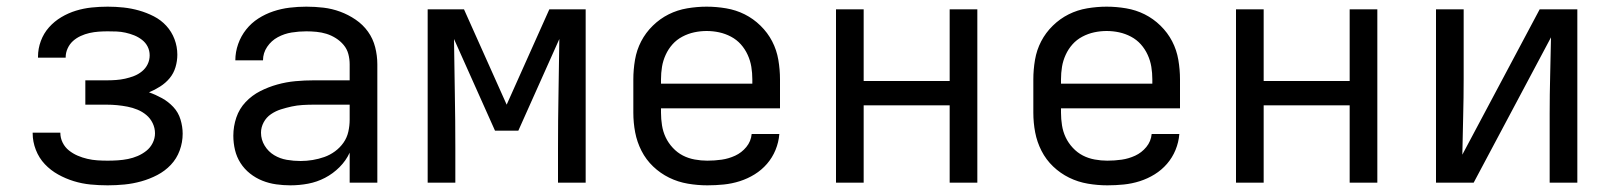

<svg xmlns="http://www.w3.org/2000/svg" viewBox="-20 -548 4840 576"><path d="M303 8Q277 8 251.5 5.5Q226 3 201.5 -4.5Q177 -12 154.5 -24.5Q132 -37 114.5 -55.5Q97 -74 87.5 -98.5Q78 -123 78 -148Q78 -149 78 -149Q78 -149 78 -150H161Q161 -150 161 -150Q161 -150 161 -150Q161 -150 161 -150Q161 -150 161 -150Q161 -134 168 -120Q175 -106 187 -96.5Q199 -87 213 -81Q227 -75 242 -71.5Q257 -68 272 -67Q287 -66 303 -66Q318 -66 333.5 -67Q349 -68 364 -71Q379 -74 393 -80Q407 -86 419 -95.5Q431 -105 438 -119Q445 -133 445 -148Q445 -164 438 -178.5Q431 -193 419 -203Q407 -213 392.5 -219Q378 -225 362.5 -228Q347 -231 331.5 -232.5Q316 -234 300 -234H236V-307H300Q314 -307 328 -308Q342 -309 355.5 -312Q369 -315 382 -320Q395 -325 406 -334Q417 -343 423 -355.5Q429 -368 429 -382Q429 -396 423 -408Q417 -420 406 -428.5Q395 -437 382.5 -442Q370 -447 356.5 -450Q343 -453 329.5 -453.5Q316 -454 303 -454Q289 -454 275.5 -453Q262 -452 248.5 -449Q235 -446 222 -440Q209 -434 199 -425Q189 -416 183 -403Q177 -390 177 -376Q177 -376 177 -375.5Q177 -375 177 -375H94Q94 -376 94 -376.5Q94 -377 94 -378Q94 -402 102.5 -425Q111 -448 127 -466Q143 -484 164 -496.5Q185 -509 208 -516Q231 -523 255 -525.5Q279 -528 303 -528Q327 -528 350.5 -525.5Q374 -523 397 -516.5Q420 -510 441.5 -499Q463 -488 479 -470.5Q495 -453 503.5 -430.5Q512 -408 512 -384Q512 -365 506.5 -346.5Q501 -328 489 -313.5Q477 -299 460.5 -288.5Q444 -278 427 -271Q447 -264 466 -253.5Q485 -243 500 -227Q515 -211 521.5 -189.5Q528 -168 528 -147Q528 -121 519 -96.5Q510 -72 492.5 -53.5Q475 -35 452 -23Q429 -11 404 -4Q379 3 353.5 5.5Q328 8 303 8Z M851 8Q830 8 808.5 5Q787 2 767 -6Q747 -14 730 -27.5Q713 -41 701.5 -59Q690 -77 685 -98Q680 -119 680 -141Q680 -169 689 -195.5Q698 -222 717 -242Q736 -262 760.5 -274.5Q785 -287 812 -294.5Q839 -302 866.5 -304.5Q894 -307 921 -307H1029V-355Q1029 -371 1025 -386Q1021 -401 1011 -413Q1001 -425 987.5 -433.5Q974 -442 959.5 -446.5Q945 -451 929.5 -452.5Q914 -454 899 -454Q877 -454 855 -450.5Q833 -447 813.5 -436.5Q794 -426 781.5 -407.5Q769 -389 769 -367Q769 -367 769 -367Q769 -367 769 -367H686Q686 -367 686 -367Q686 -367 686 -367Q686 -392 694.5 -416Q703 -440 718.5 -459.5Q734 -479 755 -492.5Q776 -506 800 -514Q824 -522 849 -525Q874 -528 899 -528Q925 -528 950.5 -525Q976 -522 1000.5 -513Q1025 -504 1047 -489Q1069 -474 1084 -453Q1099 -432 1105.5 -406.5Q1112 -381 1112 -355V0H1029V-90Q1018 -66 998.5 -46.5Q979 -27 955 -14.5Q931 -2 904.5 3Q878 8 851 8ZM882 -65Q900 -65 918 -68Q936 -71 953 -77Q970 -83 985 -94Q1000 -105 1010.5 -120Q1021 -135 1025 -153Q1029 -171 1029 -189V-234H921Q905 -234 888 -233Q871 -232 855 -228.5Q839 -225 823 -220Q807 -215 793 -205.5Q779 -196 771 -181Q763 -166 763 -150Q763 -129 774 -111Q785 -93 802.5 -82.5Q820 -72 840.5 -68.5Q861 -65 882 -65Z M1263 0V-520H1372L1500 -234L1628 -520H1737V0H1654V-104Q1654 -186 1655.5 -267.5Q1657 -349 1658 -431L1535 -156H1465L1342 -431Q1343 -349 1344.5 -267.5Q1346 -186 1346 -104V0Z M2102 8Q2073 8 2043.5 3Q2014 -2 1987.5 -15Q1961 -28 1939.5 -48.5Q1918 -69 1904.5 -95.5Q1891 -122 1885.5 -151Q1880 -180 1880 -210V-310Q1880 -339 1885 -368.5Q1890 -398 1903.5 -424Q1917 -450 1938.5 -471Q1960 -492 1986 -505Q2012 -518 2041.5 -523Q2071 -528 2100 -528Q2129 -528 2158.5 -523Q2188 -518 2214 -505Q2240 -492 2261.5 -471Q2283 -450 2296.5 -424Q2310 -398 2315 -368.5Q2320 -339 2320 -310V-223H1963V-210Q1963 -191 1966 -172Q1969 -153 1977 -136Q1985 -119 1998.5 -104.5Q2012 -90 2028.5 -81.5Q2045 -73 2064 -69.5Q2083 -66 2102 -66Q2124 -66 2145 -69Q2166 -72 2185.5 -81Q2205 -90 2219 -107Q2233 -124 2235 -146H2318Q2316 -121 2306.5 -98Q2297 -75 2281 -56.5Q2265 -38 2244 -25Q2223 -12 2199.5 -4.5Q2176 3 2151.5 5.5Q2127 8 2102 8ZM1963 -297H2237V-310Q2237 -329 2234 -347.5Q2231 -366 2223 -383.5Q2215 -401 2202.5 -415Q2190 -429 2173 -438Q2156 -447 2137.5 -451Q2119 -455 2100 -455Q2081 -455 2062.5 -451Q2044 -447 2027 -438Q2010 -429 1997.5 -415Q1985 -401 1977 -383.5Q1969 -366 1966 -347.5Q1963 -329 1963 -310Z M2488 0V-520H2571V-305H2829V-520H2912V0H2829V-232H2571V0Z M3302 8Q3273 8 3243.5 3Q3214 -2 3187.5 -15Q3161 -28 3139.5 -48.5Q3118 -69 3104.5 -95.5Q3091 -122 3085.5 -151Q3080 -180 3080 -210V-310Q3080 -339 3085 -368.5Q3090 -398 3103.5 -424Q3117 -450 3138.5 -471Q3160 -492 3186 -505Q3212 -518 3241.5 -523Q3271 -528 3300 -528Q3329 -528 3358.5 -523Q3388 -518 3414 -505Q3440 -492 3461.5 -471Q3483 -450 3496.5 -424Q3510 -398 3515 -368.5Q3520 -339 3520 -310V-223H3163V-210Q3163 -191 3166 -172Q3169 -153 3177 -136Q3185 -119 3198.5 -104.5Q3212 -90 3228.5 -81.5Q3245 -73 3264 -69.5Q3283 -66 3302 -66Q3324 -66 3345 -69Q3366 -72 3385.5 -81Q3405 -90 3419 -107Q3433 -124 3435 -146H3518Q3516 -121 3506.5 -98Q3497 -75 3481 -56.5Q3465 -38 3444 -25Q3423 -12 3399.5 -4.5Q3376 3 3351.5 5.5Q3327 8 3302 8ZM3163 -297H3437V-310Q3437 -329 3434 -347.5Q3431 -366 3423 -383.5Q3415 -401 3402.5 -415Q3390 -429 3373 -438Q3356 -447 3337.5 -451Q3319 -455 3300 -455Q3281 -455 3262.5 -451Q3244 -447 3227 -438Q3210 -429 3197.5 -415Q3185 -401 3177 -383.5Q3169 -366 3166 -347.5Q3163 -329 3163 -310Z M3688 0V-520H3771V-305H4029V-520H4112V0H4029V-232H3771V0Z M4288 0V-520H4371V-312Q4371 -255 4369.5 -198Q4368 -141 4367 -84L4599 -520H4712V0H4629V-208Q4629 -265 4630.5 -322Q4632 -379 4633 -436L4401 0Z"/></svg>

Font: Bmono
Style: Regular
Weight: 400
Monospace: yes
Designer: Belleve Invis
Foundry: Belleve Invis
Version: Version 11.2.2; ttfautohint (v1.8.2)